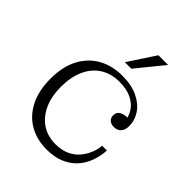

<svg xmlns="http://www.w3.org/2000/svg" viewBox="-202 -815 938 938"><g transform="rotate(45 267.5 -346.0)"><path d="M281 10Q213 10 161 -20Q109 -50 79.5 -108Q50 -166 50 -249Q50 -332 80.5 -389.5Q111 -447 164.5 -477Q218 -507 289 -507L299 -476Q242 -476 200.5 -449.5Q159 -423 136.5 -373.5Q114 -324 114 -256Q114 -190 136.5 -141Q159 -92 199 -65.5Q239 -39 293 -39Q334 -39 364.5 -52.5Q395 -66 415 -89Q435 -112 446.5 -139.5Q458 -167 460 -195H493Q491 -155 477.5 -117.5Q464 -80 438 -51.5Q412 -23 373 -6.5Q334 10 281 10ZM436 -300Q416 -300 404.5 -310.5Q393 -321 393 -338Q393 -361 411.5 -371Q430 -381 456 -379L453 -358Q452 -388 435 -415Q418 -442 384.5 -459Q351 -476 299 -476L289 -507Q353 -507 397 -485.5Q441 -464 463.5 -430Q486 -396 486 -357Q486 -329 472.5 -314.5Q459 -300 436 -300ZM250 -562 342 -702H409L295 -562Z"/></g></svg>

Font: Montagu Slab 144pt Light
Style: Regular
Weight: 300
Designer: Florian Karsten
Foundry: Florian Karsten
Version: Version 1.000